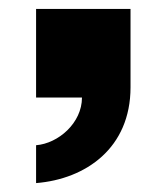

<svg xmlns="http://www.w3.org/2000/svg" viewBox="-20 -219 373 431"><path d="M61 192C173 183 273 113 273 -23V-199H61V0H164C164 57 111 103 61 107Z"/></svg>

Font: Archivo Black
Style: Regular
Weight: 900
Designer: Hector Gatti
Foundry: Omnibus-Type
Version: Version 2.001